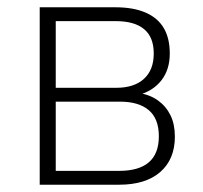

<svg xmlns="http://www.w3.org/2000/svg" viewBox="-20 -507 557 527"><path d="M89 0V-487H297Q346 -487 379.5 -472.5Q413 -458 429.5 -430Q446 -402 446 -360Q446 -316 423 -286.5Q400 -257 359 -246L360 -252Q392 -247 414 -231Q436 -215 448 -190.5Q460 -166 460 -132Q460 -70 420 -35Q380 0 307 0ZM133 -38H307Q361 -38 388.5 -61.5Q416 -85 416 -133Q416 -181 388.5 -204.5Q361 -228 309 -228H133ZM133 -266H299Q348 -266 375 -290.5Q402 -315 402 -360Q402 -405 375.5 -427Q349 -449 298 -449H133Z"/></svg>

Font: Nunito Sans 10pt SemiCondensed ExtraLight
Style: Regular
Weight: 250
Width: 4
Designer: Vernon Adams
Foundry: Vernon Adams
Version: Version 3.101;gftools[0.9.27]